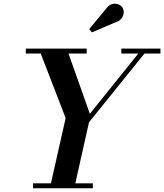

<svg xmlns="http://www.w3.org/2000/svg" viewBox="-20 -1011 882 1031"><path d="M247.5 0 332.5 -377 188.5 -750H338.5L462.5 -400L742.5 -748H775.5L458 -354.5L378.5 0ZM157.5 0V-26.5H478.5V0ZM118.5 -723.5V-750H445.5V-723.5ZM631.5 -723.5V-750H841.5V-723.5ZM473.5 -837 459 -854.5 552.5 -967.5Q562.5 -981 575 -986.5Q587.5 -992 599.8 -991.2Q612 -990.5 622 -984.8Q632 -979 637.5 -970.5Q645.5 -957.5 644.2 -941.8Q643 -926 633 -912.8Q623 -899.5 605.5 -893.5Z"/></svg>

Font: Bodoni Moda 9pt SemiBold
Style: Italic
Weight: 600
Italic angle: -13°
Designer: Owen Earl
Foundry: indestructible type
Version: Version 2.004